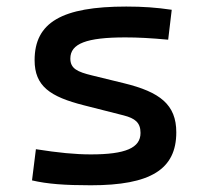

<svg xmlns="http://www.w3.org/2000/svg" viewBox="-20 -547 626 577"><path d="M252.9 9.8C432.6 9.8 509.8 -38.1 509.8 -149.4C509.8 -232.4 460.9 -270.5 352.5 -296.9L256.8 -320.3C212.4 -331.1 191.4 -340.8 191.4 -371.1C191.4 -416 240.2 -434.6 356.4 -434.6C394.5 -434.6 432.6 -432.6 485.4 -427.7L496.1 -517.6C450.2 -524.4 409.2 -527.3 359.4 -527.3C166 -527.3 84 -479.5 84 -366.2C84 -288.1 130.4 -256.3 232.4 -230.5L351.6 -200.2C385.7 -191.4 402.3 -178.7 402.3 -147.5C402.3 -102.5 357.4 -83 252.9 -83C206.1 -83 156.2 -87.9 87.9 -98.6L76.2 -4.9C122.1 5.9 174.8 9.8 252.9 9.8Z"/></svg>

Font: CaskaydiaCove Nerd Font
Style: Regular
Weight: 400
Designer: Aaron Bell
Foundry: Saja Typeworks
Version: Version 2111.1;Nerd Fonts 2.3.3